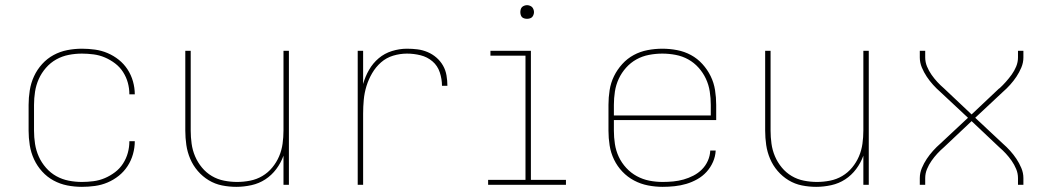

<svg xmlns="http://www.w3.org/2000/svg" viewBox="-20 -717 4090 745"><path d="M298 8Q269 8 241 2.5Q213 -3 188 -16.5Q163 -30 143.5 -51.5Q124 -73 112 -99Q100 -125 95.5 -153.5Q91 -182 91 -210V-310Q91 -338 95.5 -366.5Q100 -395 112 -421Q124 -447 143.5 -468.5Q163 -490 188 -503.5Q213 -517 241 -522.5Q269 -528 298 -528Q323 -528 348.5 -524.5Q374 -521 397.5 -511Q421 -501 441 -485Q461 -469 475 -447.5Q489 -426 496 -401Q503 -376 503 -351H482Q482 -374 476 -396Q470 -418 457.5 -437.5Q445 -457 426.5 -471Q408 -485 387 -494Q366 -503 343 -506Q320 -509 298 -509Q272 -509 246.5 -504Q221 -499 198.5 -486.5Q176 -474 158.5 -454Q141 -434 130.5 -410.5Q120 -387 116 -361.5Q112 -336 112 -310V-210Q112 -184 116 -158.5Q120 -133 130.5 -109.5Q141 -86 158.5 -66Q176 -46 198.5 -33.5Q221 -21 246.5 -16Q272 -11 298 -11Q320 -11 343 -14Q366 -17 387 -26Q408 -35 426.5 -49Q445 -63 457.5 -82.5Q470 -102 476 -124Q482 -146 482 -169H503Q503 -144 496 -119Q489 -94 475 -72.5Q461 -51 441 -35Q421 -19 397.5 -9Q374 1 348.5 4.5Q323 8 298 8Z M897 8Q869 8 841.5 2.5Q814 -3 790 -17.5Q766 -32 747.5 -53.5Q729 -75 718 -101Q707 -127 703 -154.5Q699 -182 699 -210V-520H720V-210Q720 -185 723.5 -159.5Q727 -134 737 -110.5Q747 -87 763.5 -67Q780 -47 802 -34Q824 -21 849.5 -16Q875 -11 900 -11Q925 -11 950.5 -16Q976 -21 998 -34Q1020 -47 1036.5 -67Q1053 -87 1063 -110.5Q1073 -134 1076.5 -159.5Q1080 -185 1080 -210V-520H1101V0H1080V-113Q1070 -85 1052 -61Q1034 -37 1009.5 -21Q985 -5 955.5 1.5Q926 8 897 8Z M1368 0V-520H1389V-391Q1397 -420 1412 -446Q1427 -472 1449.5 -491Q1472 -510 1501 -519Q1530 -528 1559 -528Q1580 -528 1600 -525.5Q1620 -523 1639 -515Q1658 -507 1673.5 -493.5Q1689 -480 1699 -462.5Q1709 -445 1712.5 -424.5Q1716 -404 1716 -384H1695Q1695 -410 1686.5 -436Q1678 -462 1658 -479Q1638 -496 1612 -502.5Q1586 -509 1559 -509Q1532 -509 1505.5 -501Q1479 -493 1458.5 -475Q1438 -457 1424 -433Q1410 -409 1402 -383Q1394 -357 1391.5 -330Q1389 -303 1389 -276V0Z M1874 0V-19H2019V-501H1883V-520H2040V-19H2176V0ZM2025 -644Q2020 -644 2014.5 -645.5Q2009 -647 2005.5 -650.5Q2002 -654 2000.5 -659.5Q1999 -665 1999 -670Q1999 -675 2000.5 -680.5Q2002 -686 2005.5 -689.5Q2009 -693 2014.5 -695Q2020 -697 2025 -697Q2030 -697 2035.5 -695Q2041 -693 2044.5 -689.5Q2048 -686 2050 -680.5Q2052 -675 2052 -670Q2052 -665 2050 -659.5Q2048 -654 2044.5 -650.5Q2041 -647 2035.5 -645.5Q2030 -644 2025 -644Z M2551 8Q2523 8 2494.5 2.5Q2466 -3 2440.5 -16.5Q2415 -30 2395 -51Q2375 -72 2362.5 -98Q2350 -124 2345.5 -152.5Q2341 -181 2341 -210V-310Q2341 -339 2345.5 -367.5Q2350 -396 2362.5 -421.5Q2375 -447 2394.5 -468.5Q2414 -490 2439 -503.5Q2464 -517 2492.5 -522.5Q2521 -528 2550 -528Q2579 -528 2607.5 -522.5Q2636 -517 2661 -503.5Q2686 -490 2705.5 -468.5Q2725 -447 2737.5 -421.5Q2750 -396 2754.5 -367.5Q2759 -339 2759 -310V-251H2362V-210Q2362 -184 2366 -158Q2370 -132 2381 -108.5Q2392 -85 2410 -65.5Q2428 -46 2451 -33.5Q2474 -21 2499.5 -16Q2525 -11 2551 -11Q2572 -11 2592.5 -13Q2613 -15 2632.5 -20.5Q2652 -26 2670.5 -35.5Q2689 -45 2703.5 -59.5Q2718 -74 2726.5 -93Q2735 -112 2736 -133H2757Q2756 -110 2746.5 -88.5Q2737 -67 2721.5 -50Q2706 -33 2685.5 -21.5Q2665 -10 2643 -3.5Q2621 3 2597.5 5.5Q2574 8 2551 8ZM2362 -269H2738V-310Q2738 -336 2734 -362Q2730 -388 2719 -411.5Q2708 -435 2690.5 -454.5Q2673 -474 2650.5 -486.5Q2628 -499 2602 -504Q2576 -509 2550 -509Q2524 -509 2498 -504Q2472 -499 2449.5 -486.5Q2427 -474 2409.5 -454.5Q2392 -435 2381 -411.5Q2370 -388 2366 -362Q2362 -336 2362 -310Z M3147 8Q3119 8 3091.5 2.5Q3064 -3 3040 -17.5Q3016 -32 2997.5 -53.5Q2979 -75 2968 -101Q2957 -127 2953 -154.5Q2949 -182 2949 -210V-520H2970V-210Q2970 -185 2973.5 -159.5Q2977 -134 2987 -110.5Q2997 -87 3013.5 -67Q3030 -47 3052 -34Q3074 -21 3099.5 -16Q3125 -11 3150 -11Q3175 -11 3200.5 -16Q3226 -21 3248 -34Q3270 -47 3286.5 -67Q3303 -87 3313 -110.5Q3323 -134 3326.5 -159.5Q3330 -185 3330 -210V-520H3351V0H3330V-113Q3320 -85 3302 -61Q3284 -37 3259.5 -21Q3235 -5 3205.5 1.5Q3176 8 3147 8Z M3549 0V-26Q3549 -46 3557 -65Q3565 -84 3576 -100.5Q3587 -117 3600.5 -132Q3614 -147 3629 -160L3736 -260L3629 -360Q3614 -373 3600.5 -388Q3587 -403 3576 -419.5Q3565 -436 3557 -455Q3549 -474 3549 -494V-520H3570V-494Q3570 -476 3577 -459Q3584 -442 3594.5 -427Q3605 -412 3617 -399Q3629 -386 3643 -374L3750 -273L3857 -374H3858Q3871 -386 3883 -399.5Q3895 -413 3905.5 -427.5Q3916 -442 3923 -459Q3930 -476 3930 -494V-520H3951V-494Q3951 -474 3943 -455Q3935 -436 3924 -419.5Q3913 -403 3899.5 -388Q3886 -373 3871 -360L3764 -260L3871 -160Q3886 -147 3899.5 -132Q3913 -117 3924 -100.5Q3935 -84 3943 -65Q3951 -46 3951 -26V0H3930V-26Q3930 -44 3923 -61Q3916 -78 3905.5 -93Q3895 -108 3883 -121Q3871 -134 3857 -146L3750 -247L3643 -146Q3629 -134 3617 -121Q3605 -108 3594.5 -93Q3584 -78 3577 -61Q3570 -44 3570 -26V0Z"/></svg>

Font: Zed Sans Thin Extended
Style: Regular
Weight: 100
Width: 7
Designer: Belleve Invis
Foundry: Belleve Invis
Version: Version 1.0.0; ttfautohint (v1.8.4)